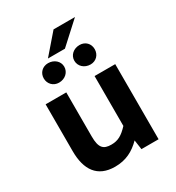

<svg xmlns="http://www.w3.org/2000/svg" viewBox="-199 -956 995 1087"><g transform="rotate(-30 298.0 -412.0)"><path d="M402 -62 411 0H523V-491H388V-165C349 -123 320 -107 277 -107C225 -107 203 -128 203 -203V-491H68V-185C68 -63 118 12 233 12C305 12 356 -16 402 -62ZM459 -836H319L209 -709H320ZM196 -686C159 -686 132 -659 132 -623C132 -587 159 -559 196 -559C236 -559 266 -587 266 -623C266 -659 235 -686 196 -686ZM402 -686C362 -686 332 -659 332 -623C332 -587 362 -559 402 -559C439 -559 465 -587 465 -623C465 -659 439 -686 402 -686Z"/></g></svg>

Font: Falling Sky
Style: SeBd
Weight: 600
Designer: Paul D. Hunt
Foundry: Adobe Systems Incorporated
Version: Version 1.02